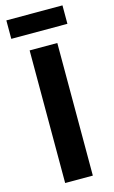

<svg xmlns="http://www.w3.org/2000/svg" viewBox="-131 -916 571 965"><g transform="rotate(-15 154.0 -433.0)"><path d="M82 0V-690H226V0ZM8 -770V-866H300V-770Z"/></g></svg>

Font: Oxanium
Style: Bold
Weight: 700
Designer: Severin Meyer
Version: Version 2.000